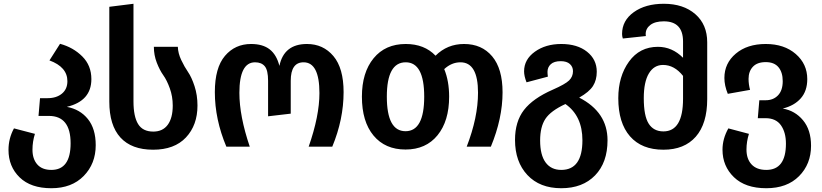

<svg xmlns="http://www.w3.org/2000/svg" viewBox="-20 -777 4355 1017"><path d="M334 -211Q404 -198 445.5 -146.5Q487 -95 487 -8Q487 90 423.5 155Q360 220 252 220Q143 220 84 162.5Q25 105 25 17Q25 -44 54 -97L165 -68Q152 -27 152 16Q152 65 177.5 94Q203 123 252 123Q354 123 354 -18Q354 -163 239 -163H184L192 -257H232Q279 -257 308 -281Q337 -305 337 -347Q337 -422 242 -457L298 -545Q368 -526 416 -478Q464 -430 464 -358Q464 -242 334 -211Z M559 -239V-741L687 -757V-240Q687 -160 711.5 -120Q736 -80 792 -80Q842 -80 868.5 -116Q895 -152 895 -218Q895 -266 879.5 -309Q864 -352 845 -378.5Q826 -405 810.5 -445Q795 -485 795 -529H922Q923 -495 940 -459Q957 -423 976 -395.5Q995 -368 1010.5 -320.5Q1026 -273 1026 -218Q1026 -114 965 -49Q904 16 791 16Q677 16 618 -48.5Q559 -113 559 -239Z M1179 0Q1118 -145 1118 -289Q1118 -418 1171.5 -481Q1225 -544 1310 -544Q1372 -544 1408.5 -515.5Q1445 -487 1460 -428Q1484 -544 1606 -544Q1692 -544 1746 -480Q1800 -416 1800 -289Q1800 -145 1740 0H1615Q1672 -163 1672 -284Q1672 -447 1588 -447Q1520 -447 1520 -349V-175L1400 -161V-349Q1400 -405 1382.5 -426Q1365 -447 1331 -447Q1248 -447 1248 -285Q1248 -162 1303 0Z M2438 -544Q2532 -544 2587 -478.5Q2642 -413 2642 -288Q2642 -150 2580 0H2452Q2512 -155 2512 -286Q2512 -447 2419 -447Q2372 -447 2333 -411Q2359 -348 2359 -265Q2359 -136 2297.5 -60.5Q2236 15 2128 15Q2020 15 1958.5 -59Q1897 -133 1897 -265Q1897 -393 1959 -468.5Q2021 -544 2129 -544Q2228 -544 2287 -482Q2349 -544 2438 -544ZM2227 -265Q2227 -447 2129 -447Q2029 -447 2029 -265Q2029 -82 2128 -82Q2227 -82 2227 -265Z M3048 -260Q3198 -183 3198 -34Q3198 84 3132 152Q3066 220 2953 220Q2839 220 2773.5 150Q2708 80 2708 -36Q2708 -133 2755.5 -194.5Q2803 -256 2908 -302Q2974 -331 2994.5 -351Q3015 -371 3015 -400Q3015 -423 2998.5 -438Q2982 -453 2950 -453Q2915 -453 2897.5 -437Q2880 -421 2880 -396Q2880 -385 2882 -371L2769 -341Q2756 -374 2756 -399Q2756 -462 2813 -503Q2870 -544 2953 -544Q3038 -544 3089.5 -503Q3141 -462 3141 -397Q3141 -353 3121 -321.5Q3101 -290 3048 -260ZM2953 123Q3065 123 3065 -34Q3065 -163 2975 -226Q2897 -190 2869 -147.5Q2841 -105 2841 -33Q2841 44 2870 83.5Q2899 123 2953 123Z M3496 -757Q3600 -757 3663 -702Q3726 -647 3726 -553V-252Q3726 -122 3665.5 -53Q3605 16 3494 16Q3379 16 3317 -55Q3255 -126 3255 -257Q3255 -372 3311.5 -450.5Q3368 -529 3465 -529Q3540 -529 3598 -471V-557Q3598 -664 3496 -664Q3450 -664 3425 -645Q3400 -626 3400 -596Q3400 -591 3401 -586L3279 -573Q3275 -585 3275 -597Q3275 -668 3337 -712.5Q3399 -757 3496 -757ZM3494 -81Q3598 -81 3598 -254V-375Q3552 -433 3492 -433Q3444 -433 3417 -388Q3390 -343 3390 -257Q3390 -163 3416 -122Q3442 -81 3494 -81Z M4126 -202Q4191 -191 4233.5 -140Q4276 -89 4276 -5Q4276 92 4212.5 156Q4149 220 4039 220Q3928 220 3867.5 161.5Q3807 103 3807 16Q3807 -42 3838 -97L3947 -68Q3934 -27 3934 15Q3934 65 3961 94Q3988 123 4039 123Q4143 123 4143 -16Q4143 -76 4116.5 -113.5Q4090 -151 4035 -151H3994L4002 -246H4036Q4076 -246 4101 -272Q4126 -298 4126 -347Q4126 -394 4103.5 -421Q4081 -448 4036 -448Q3991 -448 3968 -423.5Q3945 -399 3945 -359Q3945 -330 3953 -301L3835 -280Q3817 -324 3817 -364Q3817 -442 3877.5 -493Q3938 -544 4036 -544Q4134 -544 4195 -491Q4256 -438 4256 -358Q4256 -295 4221.5 -256Q4187 -217 4126 -202Z"/></svg>

Font: FiraGO Medium
Style: Regular
Weight: 500
Designer: bBox Type
Foundry: bBox Type GmbH
Version: Version 1.001;PS 001.001;hotconv 1.0.88;makeotf.lib2.5.64775